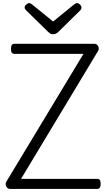

<svg xmlns="http://www.w3.org/2000/svg" viewBox="-20 -1220 687 1240"><path d="M44 0Q34 0 26.5 -7.5Q19 -15 17 -25.5Q15 -36 20 -45L519 -872H74Q62 -872 56.5 -879.5Q51 -887 51 -905Q51 -923 56.5 -930Q62 -937 74 -937H590Q606 -937 614 -921.5Q622 -906 614 -892L116 -65H607Q619 -65 624.5 -58Q630 -51 630 -33Q630 -15 624.5 -7.5Q619 0 607 0ZM478 -1200Q487 -1200 496.5 -1190.5Q506 -1181 506 -1171Q506 -1169 505.5 -1165.5Q505 -1162 501 -1156L358 -1015Q351 -1010 344.5 -1004.5Q338 -999 323 -999Q309 -999 302 -1004.5Q295 -1010 290 -1015L145 -1157Q141 -1162 140 -1165.5Q139 -1169 139 -1171Q139 -1181 149.5 -1190.5Q160 -1200 168 -1200Q174 -1200 178.5 -1197Q183 -1194 189 -1190L323 -1081L457 -1190Q463 -1194 467.5 -1197Q472 -1200 478 -1200Z"/></svg>

Font: Playwrite US Modern Light
Style: Regular
Weight: 300
Designer: Veronika Burian, José Scaglione
Foundry: TypeTogether
Version: Version 1.003